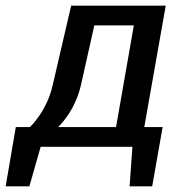

<svg xmlns="http://www.w3.org/2000/svg" viewBox="-64 -520 644 680"><path d="M188 -500 123 -220C102 -125 42 -70 42 -70H-8L-44 140H40L80 0H405L395 140H475L512 -70H447L523 -500ZM142 -70C142 -70 202 -125 223 -220L270 -430H410L347 -70Z"/></svg>

Font: Scada
Style: Italic
Weight: 400
Designer: Jovanny Lemonad
Foundry: Jovanny Lemonad
Version: Version 3.005